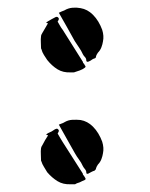

<svg xmlns="http://www.w3.org/2000/svg" viewBox="-20 -559 387 496"><path d="M244 -482Q249 -466 246 -452Q245 -445 242 -437Q239 -429 233 -423Q232 -421 230.5 -419Q229 -417 228 -413Q228 -409 224 -408Q220 -407 217 -404.5Q214 -402 209 -400Q204 -398 203 -402Q203 -408 199.5 -411.5Q196 -415 194 -419Q190 -428 184 -436.5Q178 -445 173 -453Q163 -471 153 -489Q143 -507 132 -526Q136 -528 139.5 -529.5Q143 -531 146 -532Q156 -538 167 -539Q178 -540 188 -538Q206 -535 220 -521Q228 -513 234 -503Q240 -493 244 -482ZM87 -432Q86 -433 86 -435Q86 -443 85.5 -450.5Q85 -458 86 -465Q86 -469 90 -475Q93 -480 96.5 -486Q100 -492 104 -499Q102 -499 99 -500Q102 -503 104 -504Q109 -507 113.5 -509.5Q118 -512 122 -514Q127 -517 130 -514Q134 -511 130 -505Q130 -505 129.5 -504.5Q129 -504 129 -503Q132 -498 135 -492.5Q138 -487 142 -482Q155 -462 167.5 -441.5Q180 -421 193 -401Q194 -400 194 -399Q194 -398 195 -396Q197 -395 198 -392.5Q199 -390 201 -388Q201 -385 199 -384Q194 -380 186 -377Q183 -376 180 -375Q177 -374 174 -373Q172 -372 170 -372H163Q143 -371 128.5 -380Q114 -389 102 -404Q98 -410 93.5 -417Q89 -424 87 -432ZM220 -232Q228 -224 234 -214Q240 -204 244 -193Q249 -177 246 -163Q245 -156 242 -148Q239 -140 233 -134Q229 -128 228 -124Q228 -121 224 -118Q220 -117 216.5 -115Q213 -113 209 -111Q208 -110 205.5 -110Q203 -110 203 -113Q203 -118 199.5 -122Q196 -126 194 -130Q190 -139 184 -147Q178 -155 173 -164Q163 -181 153 -199.5Q143 -218 132 -237Q136 -239 139.5 -240Q143 -241 146 -243Q156 -249 167 -249.5Q178 -250 188 -249Q206 -246 220 -232ZM87 -142Q86 -143 86 -145Q86 -153 85.5 -161Q85 -169 86 -176Q86 -179 90 -185Q93 -191 96.5 -197Q100 -203 104 -209Q104 -210 99 -211Q102 -214 104 -215Q109 -217 113.5 -219.5Q118 -222 122 -225Q124 -226 126 -226.5Q128 -227 130 -225Q134 -222 130 -216Q130 -215 129.5 -215Q129 -215 129 -214Q132 -209 135 -203.5Q138 -198 142 -192Q155 -172 167.5 -152Q180 -132 193 -112Q194 -111 194 -109.5Q194 -108 195 -107Q197 -105 198 -103Q199 -101 201 -98Q201 -98 201 -96.5Q201 -95 199 -94Q196 -93 193 -91.5Q190 -90 186 -88Q183 -87 180 -86Q177 -85 174 -83H163Q143 -82 128.5 -91Q114 -100 102 -114Q98 -121 93.5 -128Q89 -135 87 -142Z"/></svg>

Font: Palette Mosaic
Style: Regular
Weight: 400
Designer: Shibuyafont
Version: Version 1.001